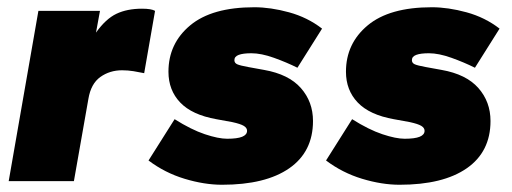

<svg xmlns="http://www.w3.org/2000/svg" viewBox="-20 -500 1412 530"><path d="M4 0 86 -470H256L245 -410Q272 -448 301.5 -462Q331 -476 372 -476Q385 -476 394 -474.5Q403 -473 408 -470L378 -298Q364 -301 348.5 -303.5Q333 -306 317 -306Q283 -306 257 -287.5Q231 -269 224 -227L184 0Z M593 10Q544 10 489.5 -6.5Q435 -23 390 -57L462 -171Q508 -142 545.5 -129.5Q583 -117 607 -117Q635 -117 648.5 -122.5Q662 -128 662 -139Q662 -147 653 -152.5Q644 -158 621 -163L577 -171Q510 -183 477.5 -217Q445 -251 445 -302Q445 -380 505 -430Q565 -480 682 -480Q727 -480 778 -466Q829 -452 869 -421L801 -313Q771 -328 736 -340.5Q701 -353 674 -353Q651 -353 639 -348.5Q627 -344 627 -334Q627 -326 635 -322.5Q643 -319 665 -315L709 -307Q777 -295 810.5 -257Q844 -219 844 -166Q844 -81 778.5 -35.5Q713 10 593 10Z M1083 10Q1034 10 979.5 -6.5Q925 -23 880 -57L952 -171Q998 -142 1035.5 -129.5Q1073 -117 1097 -117Q1125 -117 1138.5 -122.5Q1152 -128 1152 -139Q1152 -147 1143 -152.5Q1134 -158 1111 -163L1067 -171Q1000 -183 967.5 -217Q935 -251 935 -302Q935 -380 995 -430Q1055 -480 1172 -480Q1217 -480 1268 -466Q1319 -452 1359 -421L1291 -313Q1261 -328 1226 -340.5Q1191 -353 1164 -353Q1141 -353 1129 -348.5Q1117 -344 1117 -334Q1117 -326 1125 -322.5Q1133 -319 1155 -315L1199 -307Q1267 -295 1300.5 -257Q1334 -219 1334 -166Q1334 -81 1268.5 -35.5Q1203 10 1083 10Z"/></svg>

Font: Gantari Black
Style: Italic
Weight: 900
Italic angle: -10°
Version: Version 1.000